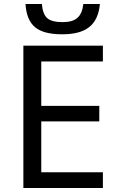

<svg xmlns="http://www.w3.org/2000/svg" viewBox="-20 -943 596 963"><path d="M292 -771C411.6 -771 471.2 -817.4 481 -922.9H397.9C390.6 -858.9 360.8 -832 293.9 -832C257.3 -832 231.4 -838.9 216.8 -852.1C201.7 -865.2 192.9 -889.2 189.9 -922.9H107.9C111.3 -869.1 127 -830.6 155.8 -806.6C184.1 -782.7 229.5 -771 292 -771ZM496.1 -79.1H187V-334H478V-412.1H187V-634.8H496.1V-713.9H97.2V0H496.1Z"/></svg>

Font: Noto Reveo Sans
Style: Regular
Weight: 400
Designer: Monotype Design team
Foundry: Monotype Imaging Inc.
Version: Version 1.04